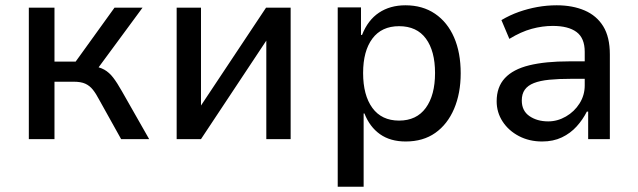

<svg xmlns="http://www.w3.org/2000/svg" viewBox="-20 -526 2414 726"><path d="M89 0V-497H186V-293H266L413 -497H519L340 -254L326 -277Q356 -273 374.5 -262.5Q393 -252 408 -232.5Q423 -213 441 -181L544 0H438L355 -149Q343 -172 331 -187Q319 -202 302.5 -209.5Q286 -217 259 -217H186V0Z M648 0V-497H740V-118H734L986 -497H1079V0H987V-380H992L740 0Z M1257 180V-498H1345V-394H1349Q1371 -450 1413 -478Q1455 -506 1513 -506Q1578 -506 1625 -474Q1672 -442 1697 -384.5Q1722 -327 1722 -249Q1722 -173 1697 -114.5Q1672 -56 1626 -23.5Q1580 9 1514 9Q1456 9 1417 -18.5Q1378 -46 1358 -97H1355V180ZM1489 -70Q1555 -70 1590 -118Q1625 -166 1625 -250Q1625 -333 1590.5 -380Q1556 -427 1489 -427Q1423 -427 1388 -380Q1353 -333 1353 -250Q1353 -166 1388 -118Q1423 -70 1489 -70Z M2030 9Q1981 9 1942 -11.5Q1903 -32 1880.5 -66.5Q1858 -101 1858 -143Q1858 -197 1889 -230.5Q1920 -264 1981 -279Q2042 -294 2132 -294H2206V-228H2141Q2092 -228 2057 -224.5Q2022 -221 1999 -212Q1976 -203 1964.5 -187Q1953 -171 1953 -146Q1953 -107 1982 -87Q2011 -67 2053 -67Q2088 -67 2120 -85.5Q2152 -104 2171.5 -135Q2191 -166 2191 -203V-330Q2191 -382 2160 -405Q2129 -428 2070 -428Q2031 -428 1990.5 -417Q1950 -406 1906 -379L1876 -450Q1908 -469 1942 -481Q1976 -493 2012 -499.5Q2048 -506 2085 -506Q2145 -506 2190.5 -486.5Q2236 -467 2261 -426.5Q2286 -386 2286 -320V0H2204V-104H2199Q2184 -74 2160.5 -48Q2137 -22 2104.5 -6.5Q2072 9 2030 9Z"/></svg>

Font: Nunito Sans 7pt SemiCondensed Medium
Style: Regular
Weight: 500
Width: 4
Designer: Vernon Adams
Foundry: Vernon Adams
Version: Version 3.101;gftools[0.9.27]